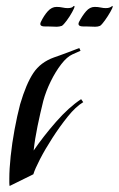

<svg xmlns="http://www.w3.org/2000/svg" viewBox="-20 -609 395 639"><path d="M12 10Q11 5 11 -1.5Q11 -8 11 -15Q11 -46 15.5 -89Q20 -132 28.5 -178Q37 -224 47 -262Q67 -330 91 -366Q115 -402 160 -418Q165 -420 178.5 -424.5Q192 -429 207 -435Q222 -441 233 -445Q244 -449 244 -449L248 -440L221 -428Q203 -420 184 -395.5Q165 -371 149 -338.5Q133 -306 124 -273Q114 -233 105 -189.5Q96 -146 92 -108Q124 -155 166.5 -203.5Q209 -252 250 -279L257 -269Q232 -254 205.5 -221Q179 -188 154.5 -150Q130 -112 113 -79Q96 -46 91 -29ZM169 -520Q162 -520 153.5 -520.5Q145 -521 137 -521H129Q109 -521 116 -536Q126 -557 139 -571.5Q152 -586 168 -586Q179 -586 188 -584Q197 -582 205 -582Q220 -582 224 -588Q228 -591 228 -587Q228 -583 220 -568.5Q212 -554 202 -540.5Q192 -527 186 -523Q177 -520 169 -520ZM297 -520Q289 -520 281 -520.5Q273 -521 265 -521H257Q236 -521 243 -536Q254 -557 266.5 -571.5Q279 -586 295 -586Q306 -586 315 -584Q324 -582 332 -582Q340 -582 345 -584Q350 -586 352 -588Q355 -591 355 -587Q355 -583 347 -569Q339 -555 329 -541Q319 -527 313 -523Q306 -520 297 -520Z"/></svg>

Font: Kings
Style: Regular
Weight: 400
Designer: Robert E. Leuschke
Foundry: Robert E. Leuschke
Version: Version 1.010; ttfautohint (v1.8.3)